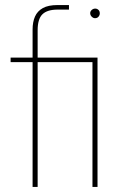

<svg xmlns="http://www.w3.org/2000/svg" viewBox="-20 -740 481 760"><path d="M109 0V-494H22V-512H109V-623Q109 -653 118.5 -674.5Q128 -696 149.5 -708Q171 -720 208 -720H253V-702H208Q167 -702 148 -683.5Q129 -665 129 -620V-512H366V0H346V-494H129V0ZM356 -668Q349 -668 343 -674Q337 -680 337 -688Q337 -695 343 -700.5Q349 -706 357 -706Q364 -706 369.5 -701Q375 -696 375 -687Q375 -680 370 -674Q365 -668 356 -668Z"/></svg>

Font: DM Sans 12pt Thin
Style: Regular
Weight: 250
Version: Version 4.004;gftools[0.9.30]